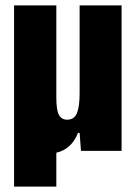

<svg xmlns="http://www.w3.org/2000/svg" viewBox="-20 -557 501 709"><path d="M32 132V-537H188V-197Q188 -151 197.5 -133Q207 -115 228 -115Q254 -115 264 -139Q274 -163 274 -212V-537H429V0H279L274 -66H268Q244 -6 188 7V132Z"/></svg>

Font: Mona Sans Condensed ExtraBold
Style: Regular
Weight: 800
Width: 3
Designer: Deni Anggara
Foundry: GitHub
Version: Version 1.001;gftools[0.9.33]